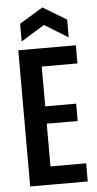

<svg xmlns="http://www.w3.org/2000/svg" viewBox="-58 -891 469 927"><g transform="rotate(-5 176.0 -428.0)"><path d="M50 0V-660H156V0ZM109 0V-88H329V0ZM109 -295V-379H306V-295ZM109 -572V-660H329V-572ZM70 -701V-787L184 -856L298 -787V-701L184 -771Z"/></g></svg>

Font: Bricolage Grotesque 48pt Condensed Medium
Style: Regular
Weight: 500
Width: 3
Designer: Mathieu Triay
Foundry: Atelier Triay
Version: Version 1.001;gftools[0.9.33.dev8+g029e19f]